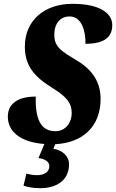

<svg xmlns="http://www.w3.org/2000/svg" viewBox="-20 -744 607 1004"><path d="M192 240C271 240 341 202 341 115C341 73 307 41 259 34L269 10C412 3 506 -82 506 -226C506 -310 468 -376 383 -427C304 -475 264 -496 264 -562C264 -626 299 -658 343 -658C410 -658 428 -577 427 -515C526 -515 567 -550 567 -613C567 -673 505 -724 359 -724C210 -724 110 -635 110 -501C110 -404 154 -346 254 -284C332 -236 355 -203 355 -152C355 -104 324 -58 270 -58C205 -58 163 -102 167 -239C78 -239 21 -205 21 -134C21 -58 83 -1 212 9L181 83C212 85 238 101 238 124C238 157 209 172 173 172C157 172 137 169 118 164L103 227C126 234 150 240 192 240Z"/></svg>

Font: Noto Serif Condensed Black
Style: Italic
Weight: 900
Width: 3
Italic angle: -12°
Designer: Monotype Design Team
Foundry: Monotype Imaging Inc.
Version: Version 2.013